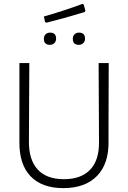

<svg xmlns="http://www.w3.org/2000/svg" viewBox="-20 -964 659 989"><path d="M405 -944 411 -941 420 -909 416 -902Q312 -870 219 -847L212 -851L206 -879Q308 -908 405 -944ZM387 -796Q418 -796 418 -765Q418 -751 409 -742Q400 -733 386 -733Q355 -733 355 -764Q355 -779 364 -787.5Q373 -796 387 -796ZM238 -796Q269 -796 269 -765Q269 -751 260 -742Q251 -733 237 -733Q206 -733 206 -764Q206 -779 215 -787.5Q224 -796 238 -796ZM540 -639 539 -313V-236Q541 -121 480 -58Q419 5 306 5Q196 5 137.5 -56Q79 -117 80 -232V-639H131L129 -237Q128 -141 174 -91Q220 -41 309 -41Q398 -41 444.5 -90Q491 -139 490 -232L488 -639Z"/></svg>

Font: Alegreya Sans Light
Style: Regular
Weight: 300
Designer: Juan Pablo del Peral
Foundry: Huerta Tipografica
Version: Version 2.007